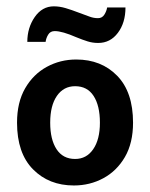

<svg xmlns="http://www.w3.org/2000/svg" viewBox="-20 -565 465 594"><path d="M208.5 8.8Q131.3 8.8 82 -41.3Q32.7 -91.3 32.7 -185.5Q32.7 -248.5 57.9 -292Q83 -335.4 124.8 -358.2Q166.5 -380.9 215.8 -380.9Q293.5 -380.9 342.5 -330.6Q391.6 -280.3 391.6 -185.5Q391.6 -122.6 366.5 -79.3Q341.3 -36.1 299.8 -13.7Q258.3 8.8 208.5 8.8ZM212.4 -73.2Q247.6 -73.2 268.3 -103.3Q289.1 -133.3 289.1 -185.5Q289.1 -238.3 269.5 -268.3Q250 -298.3 212.4 -298.3Q176.8 -298.3 156 -268.3Q135.3 -238.3 135.3 -185.5Q135.3 -133.3 155 -103.3Q174.8 -73.2 212.4 -73.2ZM283.7 -432.1Q266.6 -432.1 251 -437Q235.4 -441.9 216.3 -449.7Q172.4 -468.8 149.4 -468.8Q135.7 -468.8 129.2 -458Q122.6 -447.3 121.1 -435.5H64.5Q64.5 -479 87.4 -512.2Q110.4 -545.4 146.5 -545.4Q164.6 -545.4 183.3 -539.8Q202.1 -534.2 223.6 -525.9Q245.1 -518.1 257.6 -513.4Q270 -508.8 283.2 -508.8Q295.9 -508.8 302.7 -519.5Q309.6 -530.3 311.5 -542H368.2Q368.2 -494.6 344.7 -463.4Q321.3 -432.1 283.7 -432.1Z"/></svg>

Font: Harmattan
Style: Bold
Weight: 700
Designer: George W. Nuss III and SIL International
Foundry: SIL International
Version: Version 4.000